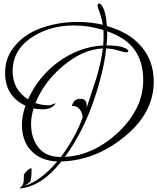

<svg xmlns="http://www.w3.org/2000/svg" viewBox="-20 -881 896 1094"><path d="M90 193Q99 186 105.5 177.5Q112 169 114 159Q115 155 115.5 145Q116 135 116 117V115Q121 105 134.5 91.5Q148 78 157 78Q160 79 160 81Q160 144 150 157L120 178Q214 149 306 39Q213 35 159 -20.5Q105 -76 105 -170Q105 -221 125 -279Q9 -333 9 -466Q9 -557 68 -623Q121 -686 209 -719Q257 -737 310.5 -746.5Q364 -756 422 -756Q459 -756 495.5 -752Q532 -748 566 -740Q562 -764 555 -787.5Q548 -811 539 -835Q536 -844 536 -850Q536 -861 544 -861Q553 -861 562 -847Q584 -811 589 -733Q648 -716 696 -689Q744 -662 778 -624Q856 -540 856 -416Q856 -234 682 -96Q520 33 330 39Q215 184 90 193ZM140 -315Q197 -443 312 -528Q432 -615 568 -622Q569 -635 569.5 -648Q570 -661 570 -673Q570 -683 570 -692.5Q570 -702 569 -710Q527 -723 485.5 -729.5Q444 -736 402 -736Q297 -736 215 -698Q52 -622 52 -476Q52 -370 140 -315ZM350 13Q514 4 654 -127Q796 -263 796 -424Q796 -608 643 -681Q630 -687 617.5 -692.5Q605 -698 591 -703V-695Q591 -679 590 -660.5Q589 -642 587 -622H592Q651 -622 681 -611.5Q711 -601 711 -589Q711 -583 698 -583Q694 -583 683 -585.5Q672 -588 655 -593Q620 -604 585 -605Q581 -562 571.5 -515Q562 -468 548 -418Q514 -291 464.5 -183.5Q415 -76 350 13ZM327 14Q368 -42 399.5 -98.5Q431 -155 451 -213Q450 -239 433 -259.5Q416 -280 390 -277Q398 -318 440 -318Q474 -318 474 -278Q474 -275 474 -271.5Q474 -268 473 -264Q487 -307 500.5 -349.5Q514 -392 528 -433Q543 -483 552.5 -525.5Q562 -568 566 -605Q452 -600 340 -506Q285 -460 246 -407.5Q207 -355 182 -294Q218 -281 261 -281Q266 -281 279 -286.5Q292 -292 295 -292L296 -291Q296 -288 288 -280Q265 -258 224 -258Q211 -258 197.5 -259.5Q184 -261 171 -263Q157 -215 157 -174Q157 -108 186 -59Q218 -5 280 9Q291 11 302.5 12Q314 13 327 14Z"/></svg>

Font: Lavishly Yours
Style: Regular
Weight: 400
Designer: Robert E. Leuschke
Foundry: Robert E. Leuschke
Version: Version 1.010; ttfautohint (v1.8.3)